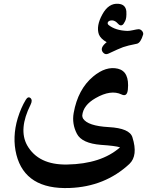

<svg xmlns="http://www.w3.org/2000/svg" viewBox="-20 -770 804 1006"><path d="M617 -275Q561 -302 481 -256Q416 -219 411 -165Q411 -157 415 -149Q440 -110 550 -104Q660 -98 674 -50Q704 45 658 89Q530 208 345 215Q113 224 66 41Q43 -51 73 -151Q90 -206 115 -247Q127 -267 140 -256Q152 -245 140 -221Q76 -93 122 -9Q181 95 332 92Q510 89 609 2Q585 -6 509 -11Q409 -19 383 -69Q356 -121 366 -178Q388 -302 468 -369Q535 -425 598 -410Q659 -395 650 -301Q646 -261 617 -275ZM698 -541Q647 -531 625 -523Q603 -515 548 -489Q531 -481 519 -496Q501 -519 539 -549Q507 -567 498 -590Q483 -634 516 -694Q549 -755 601 -750Q638 -747 642 -711Q643 -693 641.5 -680.5Q640 -668 636 -660Q627 -643 624 -641Q611 -631 598 -646Q584 -662 569 -663Q553 -664 546 -655Q541 -646 549 -639Q585 -610 648 -608Q659 -608 677 -612Q687 -614 694 -615.5Q701 -617 706 -617Q717 -617 725 -607Q732 -598 730 -589Q717 -546 698 -541Z"/></svg>

Font: Amiri
Style: Bold Italic
Weight: 700
Italic angle: 10°
Designer: Khaled Hosny
Version: Version 0.113